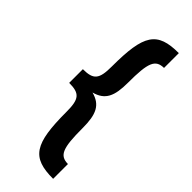

<svg xmlns="http://www.w3.org/2000/svg" viewBox="-289 -836 972 972"><g transform="rotate(45 197.0 -350.0)"><path d="M54 -399V-301C129 -301 148 -279 148 -188C148 42 186 100 340 100V-6C279 -7 264 -44 264 -187C264 -285 243 -331 172 -350C243 -369 264 -415 264 -513C264 -656 279 -693 340 -694V-800C186 -800 148 -742 148 -512C148 -421 129 -399 54 -399Z"/></g></svg>

Font: HB Figtree Prototype
Style: Bold
Weight: 700
Designer: Alfredo Marco Pradil
Foundry: Hanken Design Co.®
Version: Version 1.002;Glyphs 3.2 (3228)